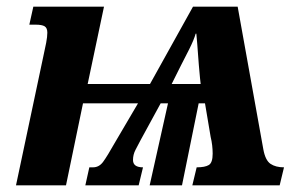

<svg xmlns="http://www.w3.org/2000/svg" viewBox="-20 -556 890 576"><path d="M110 -387Q115 -409 118.5 -427.5Q122 -446 122 -458Q122 -472 114 -477Q106 -482 87 -482H68L80 -536H292L243 -304H430L559 -536H693L770 -108Q776 -75 791.5 -64.5Q807 -54 832 -54L819 0H557L570 -54Q595 -54 606.5 -61Q618 -68 618 -95Q618 -107 616.5 -120Q615 -133 612 -145L595 -246H576L526 0H429L484 -246H462L402 -136Q394 -121 386.5 -106.5Q379 -92 379 -76Q379 -54 409 -54L396 0H236L248 -54H259Q277 -54 289 -70Q301 -86 327 -132L394 -246H229L178 0H28ZM495 -304H582L580 -322Q576 -364 574 -394Q572 -424 569 -455H567Q562 -437 547.5 -408Q533 -379 523 -360Z"/></svg>

Font: Noto Serif ExtraCondensed ExtraBold
Style: Italic
Weight: 800
Width: 2
Italic angle: -12°
Designer: Monotype Design Team
Foundry: Monotype Imaging Inc.
Version: Version 2.013